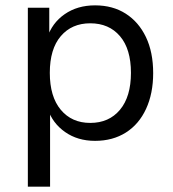

<svg xmlns="http://www.w3.org/2000/svg" viewBox="-20 -517 647 717"><path d="M84 180V-488H164V-375H156Q174 -431 221.5 -464Q269 -497 335 -497Q401 -497 449.5 -466Q498 -435 525 -378.5Q552 -322 552 -244Q552 -168 525.5 -110.5Q499 -53 450 -22Q401 9 335 9Q270 9 223 -24Q176 -57 158 -111H167V180ZM317 -58Q387 -58 428 -107Q469 -156 469 -245Q469 -334 428 -382Q387 -430 317 -430Q248 -430 207 -382Q166 -334 166 -245Q166 -156 207 -107Q248 -58 317 -58Z"/></svg>

Font: Nunito Sans 11pt
Style: Regular
Weight: 400
Version: Version 3.101;gftools[0.9.27]